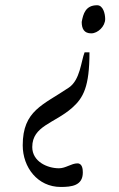

<svg xmlns="http://www.w3.org/2000/svg" viewBox="-20 -474 463 747"><path d="M309.1 -270.5C295.4 -235.8 292 -163.1 248 -133.3C147.9 -65.4 68.4 -44.4 68.4 91.3C68.4 177.2 126.5 253.4 216.3 253.4C258.3 253.4 302.2 248.5 302.2 197.3C302.2 186.5 301.3 161.6 281.2 161.6C257.8 161.6 235.8 180.7 209.5 180.7C163.6 180.7 105.5 154.3 105.5 98.1C105.5 15.6 191.4 6.3 260.3 -54.2C304.7 -93.3 328.1 -137.2 328.1 -270.5ZM297.9 -388.7C297.9 -362.3 307.1 -344.2 335 -344.2C360.8 -344.2 389.2 -371.6 389.2 -399.9C389.2 -420.4 381.3 -453.6 357.9 -453.6C313 -453.6 303.7 -420.4 297.9 -388.7Z"/></svg>

Font: Cardo
Style: Italic
Weight: 400
Designer: David J. Perry
Foundry: David J. Perry
Version: Version 0.99